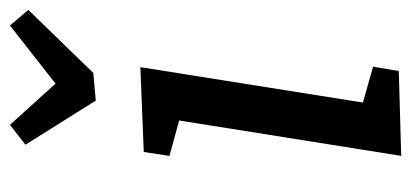

<svg xmlns="http://www.w3.org/2000/svg" viewBox="-246 -598 847 396"><g transform="rotate(-90 178.0 -399.5)"><path d="M55 4 128 -454 55 -474 63 -527 238 -534 165 -75 239 -54 230 -1ZM324 -803 356 -765 226 -631 169 -626 78 -771 119 -803 204 -709Z"/></g></svg>

Font: Bitter Medium
Style: Italic
Weight: 500
Italic angle: -9°
Designer: Sol Matas, and Bitter project Authors
Foundry: Sol Matas
Version: Version 2.001